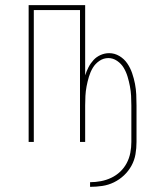

<svg xmlns="http://www.w3.org/2000/svg" viewBox="-20 -550 640 744"><path d="M329 174V156Q350 156 371 152Q392 148 411 139Q430 130 445.5 115.5Q461 101 471 82Q481 63 485 42Q489 21 489 0V-141Q489 -160 488 -178.5Q487 -197 483.5 -215.5Q480 -234 474.5 -252.5Q469 -271 459.5 -287Q450 -303 434 -314Q418 -325 400 -325Q381 -325 365 -314Q349 -303 339.5 -287Q330 -271 324.5 -252.5Q319 -234 315.5 -215.5Q312 -197 311 -178.5Q310 -160 310 -141V0H290V-511H111V0H91V-530H310V-258Q315 -274 323 -289.5Q331 -305 342.5 -317.5Q354 -330 370 -337Q386 -344 403 -344Q424 -344 442.5 -333Q461 -322 473 -304.5Q485 -287 492 -266.5Q499 -246 503 -225.5Q507 -205 508 -183.5Q509 -162 509 -141V0Q509 24 505 47.5Q501 71 489.5 92Q478 113 460.5 129.5Q443 146 421.5 156.5Q400 167 376.5 170.5Q353 174 329 174Z"/></svg>

Font: Iosevka Curly Thin Extended
Style: Regular
Weight: 100
Width: 7
Monospace: yes
Designer: Belleve Invis
Foundry: Belleve Invis
Version: Version 11.1.0; ttfautohint (v1.8.3)